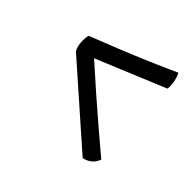

<svg xmlns="http://www.w3.org/2000/svg" viewBox="-69 -851 621 621"><g transform="rotate(-45 241.5 -540.5)"><path d="M297.8 -688.7Q312.3 -696.6 330.8 -697.6Q349.3 -698.6 362.4 -695Q378.3 -654 399 -602.3Q419.7 -550.6 441.9 -498.8Q464.1 -447.1 483.1 -405.6Q474 -399.5 454.9 -395.5Q435.9 -391.4 421.8 -394L323.4 -631.2Q286.6 -590.2 248 -546.4Q209.5 -502.6 173.9 -460.8Q138.4 -418.9 108.1 -383Q76.9 -393.7 69 -429Z"/></g></svg>

Font: Vollkorn
Style: Italic
Weight: 400
Italic angle: -11°
Designer: Friedrich Althausen
Foundry: Friedrich Althausen
Version: Version 5.001